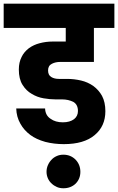

<svg xmlns="http://www.w3.org/2000/svg" viewBox="-37 -760 639 1039"><path d="M471.2 -608.9V-424.8H288.1Q263.2 -424.8 244.1 -415Q223.1 -404.8 223.1 -378.9Q223.1 -353 241.2 -342.8Q257.3 -333 282.2 -333H327.1Q364.3 -333 401.9 -324.2Q437.5 -315.9 467.8 -294.9Q497.6 -272.9 515.1 -241.2Q533.2 -207 533.2 -158.2Q533.2 -76.7 475.1 -28.8Q417.5 20 308.1 20Q255.9 20 208 7.8Q158.2 -6.3 127 -29.8Q92.8 -55.2 73.2 -90.8Q52.2 -127.4 50.8 -172.9H207Q208.5 -135.3 236.8 -117.2Q262.7 -98.1 303.2 -98.1Q340.8 -98.1 363.8 -115.2Q384.8 -131.8 384.8 -159.2Q384.8 -193.4 360.8 -208Q333.5 -222.2 297.9 -222.2H262.2Q233.4 -222.2 199.2 -228Q164.1 -233.9 134.8 -252Q105 -268.6 85 -300.8Q64.9 -332.5 64.9 -383.8Q64.9 -422.9 80.1 -452.1Q92.3 -478 119.1 -499Q145 -517.6 176.8 -525.9Q211.4 -535.2 248 -535.2H318.8V-608.9H-17.1V-740.2H582V-608.9ZM214.8 169.9Q214.8 150.4 222.2 133.8Q229.5 116.7 242.2 104Q252.9 91.8 271 84Q286.6 77.1 306.2 77.1Q345.2 77.1 372.1 104Q397.9 131.3 397.9 169.9Q397.9 208 372.1 233.9Q345.7 258.8 306.2 258.8Q286.6 258.8 271 252Q253.9 244.6 242.2 232.9Q229.5 221.7 222.2 205.1Q214.8 188 214.8 169.9Z"/></svg>

Font: PoppinsZ
Style: Bold
Weight: 700
Designer: Ninad Kale (Devanagari), Jonny Pinhorn (Latin)
Foundry: Indian Type Foundry
Version: Version 3.002;FEAKit 1.0